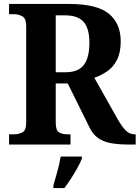

<svg xmlns="http://www.w3.org/2000/svg" viewBox="-20 -734 709 975"><path d="M26 0V-52H52Q75 -52 94 -62Q113 -72 113 -112V-601Q113 -641 93 -651.5Q73 -662 52 -662H26V-714H329Q472 -714 532.5 -664.5Q593 -615 593 -524Q593 -468 574.5 -431Q556 -394 525 -372.5Q494 -351 459 -339L574 -135Q598 -92 618 -72Q638 -52 664 -52H669V0H637Q582 0 543.5 -7Q505 -14 478 -33Q451 -52 433 -90L324 -310H263V-112Q263 -72 279.5 -62Q296 -52 321 -52H338V0ZM312 -367Q378 -367 406 -404.5Q434 -442 434 -516Q434 -590 404.5 -623Q375 -656 312 -656H263V-367ZM251 208Q260 178 271.5 136Q283 94 288 61H396V71Q388 92 373 119Q358 146 340.5 173Q323 200 307 221H251Z"/></svg>

Font: Noto Serif Lao SemiCondensed
Style: Bold
Weight: 700
Width: 4
Designer: Monotype Design Team
Foundry: Monotype Imaging Inc.
Version: Version 2.003; ttfautohint (v1.8.4.7-5d5b)